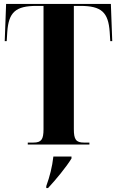

<svg xmlns="http://www.w3.org/2000/svg" viewBox="-20 -734 594 975"><path d="M121 0H434V-10H406C366 -10 355 -26 355 -78V-704H388C495 -704 530 -672 537 -572L540 -525H550L543 -714H11L4 -525H14L17 -572C24 -672 59 -704 166 -704H201V-78C201 -26 190 -10 150 -10H121ZM215 211V221H224C264 178 316 115 343 71V61H251C245 114 233 161 215 211Z"/></svg>

Font: Noto Serif Display ExtraCondensed ExtraBold
Style: Regular
Weight: 800
Width: 2
Designer: Monotype Design Team
Foundry: Monotype Imaging Inc.
Version: Version 2.009